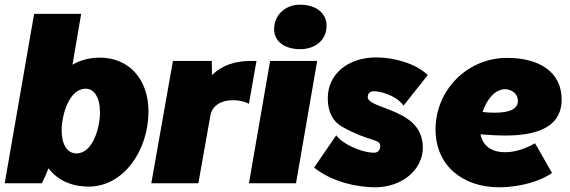

<svg xmlns="http://www.w3.org/2000/svg" viewBox="-24 -779 2424 816"><path d="M-4 0H154C161 -13 173 -40 182 -64C218 -16 276 14 353 14C501 14 607 -139 607 -306C607 -442 524 -534 401 -534C356 -534 317 -523 284 -504L321 -720H121ZM301 -127C261 -127 238 -166 238 -225C238 -287 268 -402 340 -402C378 -402 401 -362 401 -301C401 -240 372 -127 301 -127Z M619 0H819L870 -287C877 -329 916 -359 986 -352C1006 -350 1022 -344 1034 -338L1066 -520H1042C977 -520 921 -503 877 -460L876 -520H711Z M1034 0H1234L1324 -520H1124ZM1252 -570C1315 -570 1364 -608 1364 -670C1364 -721 1322 -759 1251 -759C1189 -759 1141 -716 1141 -655C1141 -604 1184 -570 1252 -570Z M1570 17C1683 17 1773 -56 1773 -152C1773 -249 1697 -286 1635 -311C1592 -329 1539 -342 1539 -366C1539 -384 1550 -393 1573 -391C1619 -386 1671 -361 1691 -330L1794 -460C1743 -509 1652 -535 1575 -535C1457 -535 1369 -466 1369 -361C1369 -302 1392 -262 1429 -241C1544 -176 1592 -190 1592 -159C1592 -141 1582 -130 1566 -130C1513 -130 1431 -167 1405 -204L1311 -67C1389 -3 1501 17 1570 17Z M2097 17C2190 17 2279 -12 2322 -44L2250 -170C2212 -149 2170 -132 2121 -132C2072 -132 2029 -154 2018 -208C2058 -205 2093 -203 2124 -203C2287 -203 2363 -256 2363 -356C2363 -474 2267 -533 2131 -533C1962 -533 1827 -396 1827 -229C1827 -74 1944 17 2097 17ZM2027 -303C2044 -356 2080 -400 2123 -400C2142 -400 2177 -387 2177 -350C2177 -316 2143 -300 2078 -300C2061 -300 2044 -301 2027 -303Z"/></svg>

Font: Fixel Text 20240404 Black
Style: Italic
Weight: 900
Width: 4
Italic angle: -10°
Designer: AlfaBravo + MacPaw
Foundry: Kyrylo Tkachov, Marchela Mozhyna, Serhii Makarenko, Maria Weinstein, Zakhar Kryvoshyya
Version: Version 1.211;Glyphs 3.2 (3225)